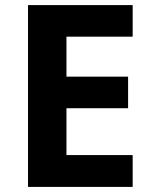

<svg xmlns="http://www.w3.org/2000/svg" viewBox="-20 -734 600 754"><path d="M501 0H90V-714H501V-590H241V-433H483V-309H241V-125H501Z"/></svg>

Font: Noto Sans Kannada
Style: Regular
Weight: 400
Designer: Jelle Bosma - Monotype Design Team
Foundry: Monotype Imaging Inc.
Version: Version 2.003